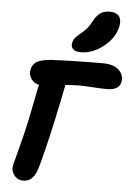

<svg xmlns="http://www.w3.org/2000/svg" viewBox="-65 -1042 772 1127"><g transform="rotate(5 320.5 -478.0)"><path d="M386.2 -742.2Q355 -742.2 340.8 -755.6Q326.7 -769 331.1 -792Q334.5 -808.6 344.5 -821.5Q354.5 -834.5 374 -850.1Q398.9 -869.6 413.6 -887.9Q428.2 -906.2 443.8 -936Q461.9 -968.3 483.6 -981.2Q505.4 -994.1 535.2 -994.1Q573.7 -994.1 590.1 -973.4Q606.4 -952.6 599.1 -914.1Q585 -844.7 520.3 -793.5Q455.6 -742.2 386.2 -742.2ZM112.8 38.1Q82 38.1 62 12.5Q42 -13.2 47.9 -45.9Q48.8 -51.8 76.4 -155.5Q104 -259.3 118.2 -331.1Q128.9 -385.3 142.1 -450.2Q155.3 -515.1 158.2 -530.8Q129.9 -535.2 112.5 -560.5Q95.2 -585.9 101.1 -613.8Q106.9 -646 132.6 -661.6Q158.2 -677.2 215.8 -682.1Q356 -689 521 -689Q586.4 -689 616.9 -658.7Q647.5 -628.4 639.2 -588.9Q630.9 -540 556.2 -540Q529.8 -540 474.4 -543.5Q418.9 -546.9 395 -546.9Q364.7 -546.9 313 -543Q303.7 -491.2 269 -329.1Q222.2 -117.7 195.8 -33.2Q184.1 1 164.6 19.5Q145 38.1 112.8 38.1Z"/></g></svg>

Font: Shantell Sans Bouncy
Style: Bold Italic
Weight: 700
Italic angle: -11.31°
Designer: Stephen Nixon, Anya Danilova, Shantell Martin
Foundry: Arrow Type
Version: Version 1.006;[9816181b4]